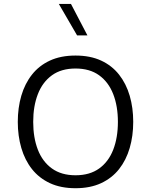

<svg xmlns="http://www.w3.org/2000/svg" viewBox="-20 -969 781 994"><path d="M371 -681.4Q294.7 -681.4 238.5 -655.4Q182.2 -629.4 145.4 -582.5Q108.5 -535.7 90.3 -473.3Q72.1 -410.9 72.1 -338Q72.1 -265.5 90.4 -202.9Q108.6 -140.3 145.5 -93.6Q182.4 -46.9 238.6 -20.7Q294.9 5.4 371 5.4Q447.1 5.4 503.3 -20.7Q559.6 -46.9 596.5 -93.6Q633.3 -140.3 651.5 -202.9Q669.7 -265.5 669.7 -338Q669.7 -410.9 651.5 -473.3Q633.3 -535.7 596.5 -582.5Q559.7 -629.4 503.5 -655.4Q447.2 -681.4 371 -681.4ZM371 -614.3Q444.6 -614.3 493.2 -579.2Q541.9 -544 566.1 -481.8Q590.4 -419.6 590.4 -338Q590.4 -256.6 566.3 -194.3Q542.2 -132 493.5 -96.8Q444.7 -61.6 371 -61.6Q297.6 -61.6 248.8 -96.8Q200 -132 175.9 -194.2Q151.9 -256.4 151.9 -338Q151.9 -419.6 176.1 -481.8Q200.2 -544 248.9 -579.2Q297.5 -614.3 371 -614.3ZM432.5 -785.9 347.4 -948.7H284.5L379 -785.9Z"/></svg>

Font: Estedad-FD VF
Style: Regular
Weight: 100
Designer: Amin Abedi
Version: Version 7.3